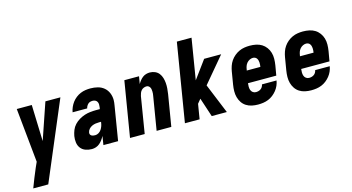

<svg xmlns="http://www.w3.org/2000/svg" viewBox="-96 -1132 3193 1743"><g transform="rotate(-15 1500.0 -260.0)"><path d="M33 215Q50 170 67.5 126Q85 82 104 38L126 -11L75 -520H216L227 -178L344 -520H485L174 215Z M641 8Q610 8 582 -2Q554 -12 536.5 -34.5Q519 -57 515 -87.5Q511 -118 516 -148Q521 -175 531.5 -201.5Q542 -228 562 -249.5Q582 -271 607.5 -286Q633 -301 659 -309.5Q685 -318 712.5 -321Q740 -324 766 -324H803L806 -341Q808 -355 807.5 -368Q807 -381 801 -392Q795 -403 783.5 -408.5Q772 -414 759 -414Q748 -414 736.5 -411Q725 -408 716.5 -400Q708 -392 702 -381.5Q696 -371 694 -360H557V-361Q561 -384 571 -407Q581 -430 596 -450Q611 -470 631.5 -486Q652 -502 675 -511.5Q698 -521 721.5 -524.5Q745 -528 768 -528Q804 -528 837 -519.5Q870 -511 895 -490Q920 -469 933 -438Q946 -407 946 -372Q946 -360 944.5 -347.5Q943 -335 941 -323L888 0H750L763 -83Q754 -65 742 -48.5Q730 -32 714.5 -18.5Q699 -5 679.5 1.5Q660 8 641 8ZM702 -106Q719 -106 734.5 -115.5Q750 -125 760 -140Q770 -155 775.5 -171.5Q781 -188 783 -204L784 -210H766Q749 -210 732 -207.5Q715 -205 698.5 -197.5Q682 -190 669.5 -176Q657 -162 654 -145Q652 -135 655.5 -126.5Q659 -118 667 -113.5Q675 -109 684 -107.5Q693 -106 702 -106Z M1000 0 1086 -520H1224L1212 -450Q1221 -466 1233 -481Q1245 -496 1259.5 -507Q1274 -518 1291.5 -523Q1309 -528 1326 -528Q1352 -528 1375 -518Q1398 -508 1412.5 -489Q1427 -470 1434 -446.5Q1441 -423 1443 -398Q1445 -373 1443 -347Q1441 -321 1437 -295L1388 0H1250L1302 -314Q1304 -325 1305 -335Q1306 -345 1305.5 -355.5Q1305 -366 1303.5 -376Q1302 -386 1297 -394.5Q1292 -403 1284 -408.5Q1276 -414 1265 -414Q1252 -414 1238.5 -408.5Q1225 -403 1216 -392.5Q1207 -382 1202 -369Q1197 -356 1194 -342L1138 0Z M1768 0 1709 -179 1677 -140 1654 0H1516L1637 -735H1775L1712 -351L1836 -520H1996L1795 -281L1910 0Z M2203 8Q2173 8 2144.5 2Q2116 -4 2092.5 -19Q2069 -34 2053.5 -57Q2038 -80 2030.5 -107.5Q2023 -135 2023.5 -165Q2024 -195 2029 -225L2049 -345Q2053 -369 2061.5 -394Q2070 -419 2085 -441Q2100 -463 2121 -480.5Q2142 -498 2166 -509Q2190 -520 2215.5 -524Q2241 -528 2265 -528Q2296 -528 2325 -522Q2354 -516 2377.5 -501.5Q2401 -487 2418 -464Q2435 -441 2443 -413.5Q2451 -386 2450.5 -356Q2450 -326 2445 -295L2429 -203H2163Q2161 -187 2161 -170.5Q2161 -154 2166 -139.5Q2171 -125 2183.5 -115.5Q2196 -106 2213 -106Q2224 -106 2236 -109Q2248 -112 2258.5 -119.5Q2269 -127 2275 -138Q2281 -149 2283 -160H2420Q2416 -136 2406 -113Q2396 -90 2380 -70Q2364 -50 2343.5 -34Q2323 -18 2299.5 -8.5Q2276 1 2251.5 4.5Q2227 8 2203 8ZM2182 -317H2310Q2312 -328 2312.5 -338.5Q2313 -349 2312.5 -359.5Q2312 -370 2309 -379.5Q2306 -389 2300.5 -397Q2295 -405 2285.5 -409.5Q2276 -414 2265 -414Q2250 -414 2234.5 -406.5Q2219 -399 2208 -386Q2197 -373 2191.5 -357.5Q2186 -342 2184 -326Z M2703 8Q2673 8 2644.5 2Q2616 -4 2592.5 -19Q2569 -34 2553.5 -57Q2538 -80 2530.5 -107.5Q2523 -135 2523.5 -165Q2524 -195 2529 -225L2549 -345Q2553 -369 2561.5 -394Q2570 -419 2585 -441Q2600 -463 2621 -480.5Q2642 -498 2666 -509Q2690 -520 2715.5 -524Q2741 -528 2765 -528Q2796 -528 2825 -522Q2854 -516 2877.5 -501.5Q2901 -487 2918 -464Q2935 -441 2943 -413.5Q2951 -386 2950.5 -356Q2950 -326 2945 -295L2929 -203H2663Q2661 -187 2661 -170.5Q2661 -154 2666 -139.5Q2671 -125 2683.5 -115.5Q2696 -106 2713 -106Q2724 -106 2736 -109Q2748 -112 2758.5 -119.5Q2769 -127 2775 -138Q2781 -149 2783 -160H2920Q2916 -136 2906 -113Q2896 -90 2880 -70Q2864 -50 2843.5 -34Q2823 -18 2799.5 -8.5Q2776 1 2751.5 4.5Q2727 8 2703 8ZM2682 -317H2810Q2812 -328 2812.5 -338.5Q2813 -349 2812.5 -359.5Q2812 -370 2809 -379.5Q2806 -389 2800.5 -397Q2795 -405 2785.5 -409.5Q2776 -414 2765 -414Q2750 -414 2734.5 -406.5Q2719 -399 2708 -386Q2697 -373 2691.5 -357.5Q2686 -342 2684 -326Z"/></g></svg>

Font: Iosevka Heavy Oblique
Style: Regular
Weight: 900
Italic angle: -9°
Monospace: yes
Designer: Belleve Invis
Foundry: Belleve Invis
Version: Version 32.5.0; ttfautohint (v1.8.4)